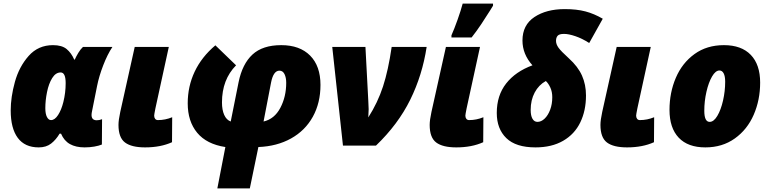

<svg xmlns="http://www.w3.org/2000/svg" viewBox="-20 -816 4315 1076"><path d="M40 -197Q40 -272 63.5 -357Q87 -442 140.5 -502.5Q194 -563 277 -563Q327 -563 353.5 -541Q380 -519 396 -482H399Q407 -500 419 -520Q431 -540 445 -553H610Q582 -511 558.5 -450Q535 -389 524 -334L501 -219Q500 -212 496.5 -196.5Q493 -181 493 -172Q493 -142 522 -142Q537 -142 552 -148L551 -6Q534 1 508.5 5.5Q483 10 454 10Q405 10 372 -8.5Q339 -27 322 -67H314Q294 -33 266.5 -11.5Q239 10 197 10Q119 10 79.5 -43.5Q40 -97 40 -197ZM335 -244Q348 -296 348 -350Q348 -410 320 -410Q292 -410 272.5 -378.5Q253 -347 243.5 -300Q234 -253 234 -210Q234 -178 243 -160.5Q252 -143 266 -143Q287 -143 305.5 -171.5Q324 -200 335 -244Z M644 -116Q644 -143 654 -189L735 -553H926L851 -209Q844 -174 844 -168Q844 -157 849.5 -150Q855 -143 865 -143Q906 -143 945 -159L944 -19Q880 10 793 10Q717 10 680.5 -17.5Q644 -45 644 -116Z M1243 8Q1138 -8 1085 -72Q1032 -136 1032 -237Q1032 -332 1071 -414.5Q1110 -497 1187 -562L1303 -450Q1224 -370 1224 -242Q1224 -200 1236.5 -172Q1249 -144 1273 -135L1317 -355Q1338 -458 1395 -510.5Q1452 -563 1556 -563Q1660 -563 1718 -504.5Q1776 -446 1776 -340Q1776 -239 1733 -161.5Q1690 -84 1611 -40Q1532 4 1428 8L1380 240H1198ZM1584 -352Q1584 -381 1574.5 -400.5Q1565 -420 1546 -420Q1512 -420 1499 -353L1457 -135Q1518 -149 1551 -211.5Q1584 -274 1584 -352Z M1842 -553H2028L2044 -251Q2046 -219 2046 -204Q2046 -190 2044 -158Q2097 -241 2126.5 -331.5Q2156 -422 2175 -553H2371Q2347 -395 2279 -257Q2211 -119 2087 0H1902Z M2388 -116Q2388 -143 2398 -189L2479 -553H2670L2595 -209Q2588 -174 2588 -168Q2588 -157 2593.5 -150Q2599 -143 2609 -143Q2650 -143 2689 -159L2688 -19Q2624 10 2537 10Q2461 10 2424.5 -17.5Q2388 -45 2388 -116ZM2510 -618Q2526 -654 2544.5 -706Q2563 -758 2573 -796H2743V-784L2727 -758Q2704 -721 2678 -682Q2652 -643 2623 -606H2510Z M2764 -183Q2764 -281 2816.5 -348Q2869 -415 2964 -450Q2908 -512 2908 -589Q2908 -676 2975 -720.5Q3042 -765 3145 -765Q3212 -765 3261 -752Q3310 -739 3358 -711L3282 -575Q3243 -600 3205 -613Q3167 -626 3141 -626Q3114 -626 3105 -615.5Q3096 -605 3096 -587Q3096 -568 3110 -548.5Q3124 -529 3168 -489Q3219 -443 3241.5 -392.5Q3264 -342 3264 -281Q3264 -196 3232 -130Q3200 -64 3136 -27Q3072 10 2981 10Q2871 10 2817.5 -42Q2764 -94 2764 -183ZM3075 -271Q3075 -301 3064.5 -324.5Q3054 -348 3039 -362Q2999 -340 2976.5 -297.5Q2954 -255 2954 -200Q2954 -168 2964 -150.5Q2974 -133 2992 -133Q3013 -133 3032 -151Q3051 -169 3063 -200.5Q3075 -232 3075 -271Z M3345 -116Q3345 -143 3355 -189L3436 -553H3627L3552 -209Q3545 -174 3545 -168Q3545 -157 3550.5 -150Q3556 -143 3566 -143Q3607 -143 3646 -159L3645 -19Q3581 10 3494 10Q3418 10 3381.5 -17.5Q3345 -45 3345 -116Z M3732 -200Q3732 -297 3767.5 -380Q3803 -463 3872 -513Q3941 -563 4037 -563Q4135 -563 4187.5 -508.5Q4240 -454 4240 -353Q4240 -256 4204 -173Q4168 -90 4098 -40Q4028 10 3933 10Q3835 10 3783.5 -44.5Q3732 -99 3732 -200ZM4044 -358Q4044 -389 4035.5 -405Q4027 -421 4012 -421Q3990 -421 3970.5 -387.5Q3951 -354 3939 -301.5Q3927 -249 3927 -195Q3927 -133 3957 -133Q3980 -133 4000 -166.5Q4020 -200 4032 -252.5Q4044 -305 4044 -358Z"/></svg>

Font: Noto Sans Display Black
Style: Italic
Weight: 900
Italic angle: -12°
Designer: Monotype Design team
Foundry: Monotype Imaging Inc.
Version: Version 1.000